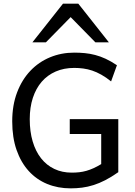

<svg xmlns="http://www.w3.org/2000/svg" viewBox="-20 -1011 733 1043"><path d="M622.6 -75.7Q585 -49.3 551.8 -32.2Q518.6 -15.1 487.3 -5.4Q456.1 4.4 425.8 8.3Q395.5 12.2 363.8 12.2Q294.4 12.2 236.3 -11.7Q178.2 -35.6 136 -82Q93.8 -128.4 70.1 -196Q46.4 -263.7 46.4 -351.6Q46.4 -439.5 72.8 -508.8Q99.1 -578.1 144.8 -626.2Q190.4 -674.3 251.7 -699.7Q313 -725.1 383.3 -725.1Q413.1 -725.1 440.9 -722.4Q468.8 -719.7 496.8 -712.4Q524.9 -705.1 554 -691.7Q583 -678.2 615.2 -656.7L583.5 -568.8Q556.2 -590.8 530.5 -605.2Q504.9 -619.6 480.5 -627.7Q456.1 -635.7 431.9 -638.9Q407.7 -642.1 383.3 -642.1Q327.6 -642.1 282.7 -622.6Q237.8 -603 206.5 -566.9Q175.3 -530.8 158.4 -479.2Q141.6 -427.7 141.6 -363.8Q141.6 -296.4 157.5 -242.7Q173.3 -189 203.1 -151.1Q232.9 -113.3 275.1 -93.3Q317.4 -73.2 369.6 -73.2Q391.6 -73.2 410.9 -75.4Q430.2 -77.6 449.2 -83Q468.3 -88.4 487.8 -97.2Q507.3 -106 529.8 -119.6V-283.2H358.9V-363.8H622.6ZM156.2 -781.2 322.3 -991.2H405.3L571.3 -781.2H498L363.8 -918L229.5 -781.2Z"/></svg>

Font: Andika Afr
Style: Regular
Weight: 400
Designer: Victor Gaultney, Annie Olsen, Julie Remington, Don Collingsworth, Eric Hays, Becca Hirsbrunner
Foundry: SIL International
Version: Version 5.000